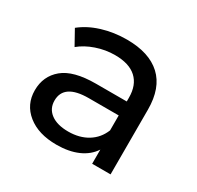

<svg xmlns="http://www.w3.org/2000/svg" viewBox="-123 -676 843 822"><g transform="rotate(30 299.0 -264.5)"><path d="M511 -320V0H420V-70Q396 -33 351.5 -13.5Q307 6 246 6Q157 6 103.5 -37Q50 -80 50 -150Q50 -220 101 -262.5Q152 -305 263 -305H415V-324Q415 -386 379 -419Q343 -452 273 -452Q226 -452 181 -436.5Q136 -421 105 -395L65 -467Q106 -500 163 -517.5Q220 -535 284 -535Q394 -535 452.5 -481Q511 -427 511 -320ZM415 -162V-236H267Q145 -236 145 -154Q145 -114 176 -91Q207 -68 262 -68Q317 -68 357 -92.5Q397 -117 415 -162Z"/></g></svg>

Font: APTA Sans Medium
Style: Bold
Weight: 500
Version: Version 7.200